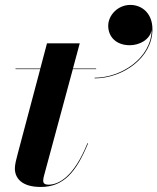

<svg xmlns="http://www.w3.org/2000/svg" viewBox="-20 -732 625 762"><path d="M409.5 -629.5C409.5 -586.5 440.5 -552.5 495 -552.5C532.5 -552.5 574.5 -573.5 582 -613C580 -501.5 462 -423.5 355.5 -423.5V-421C466 -421 585 -501.5 585 -616C585 -677 545.5 -712.5 497 -712.5C449 -712.5 409.5 -673 409.5 -629.5ZM329.5 -163 327 -163.5C273.5 -31 214 1 172 1C159 1 151.5 -4 151.5 -14C151.5 -23 154 -32.5 156 -39.5L269 -457.5H361.5V-460H269.5L296.5 -560H166.5L140 -460H41.5V-457.5H139.5L50.5 -122.5C45 -102.5 39 -79 39 -63.5C39 -26.5 64.5 10 141.5 10C231.5 10 282 -47.5 329.5 -163Z"/></svg>

Font: Bodoni* 72pt
Style: Bold Italic
Weight: 700
Italic angle: -13°
Version: Version 2.3